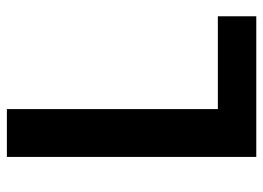

<svg xmlns="http://www.w3.org/2000/svg" viewBox="-126 -658 783 572"><g transform="rotate(-90 266.0 -371.5)"><path d="M85 0V-743H227.5V-114.5H504V0Z"/></g></svg>

Font: Merriweather Sans SemiBold
Style: Regular
Weight: 600
Designer: Eben Sorkin
Foundry: Eben Sorkin
Version: Version 2.001